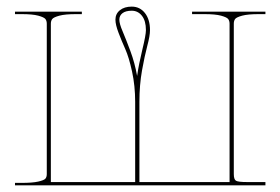

<svg xmlns="http://www.w3.org/2000/svg" viewBox="-20 -555 840 575"><path d="M390.6 -327.6Q395.5 -361.8 406.2 -406Q417 -450.2 417 -464.8Q417 -492.7 405 -507.8Q393.1 -522.9 374.5 -522.9Q356.4 -522.9 346.9 -515.6Q337.4 -508.3 337.4 -496.1Q337.4 -483.9 347.2 -461.2Q356.9 -438.5 370.4 -402.3Q383.8 -366.2 390.6 -327.6ZM24.9 -520H225.1V-512.7H207.5Q175.3 -512.7 158 -508.1Q140.6 -503.4 136.5 -498Q132.3 -492.7 132.3 -483.9V-9.8H384.8V-250Q384.8 -297.9 375.5 -340.6Q366.2 -383.3 355.2 -408Q344.2 -432.6 335 -456.8Q325.7 -481 325.7 -496.1Q325.7 -513.7 339.1 -524.4Q352.5 -535.2 374.5 -535.2Q398.9 -535.2 414.1 -515.9Q429.2 -496.6 429.2 -464.8Q429.2 -447.8 421.1 -417.7Q413.1 -387.7 405.3 -344Q397.5 -300.3 397.5 -250V-9.8H667.5V-483.9Q667.5 -492.7 663.3 -498Q659.2 -503.4 641.8 -508.1Q624.5 -512.7 592.3 -512.7H555.2V-520H774.9V-512.7H754.9Q722.7 -512.7 705.3 -508.1Q688 -503.4 684.1 -498Q680.2 -492.7 680.2 -483.9V-33.7Q680.2 -17.6 686.8 -13.7Q693.4 -9.8 720.2 -9.8H774.9V0H667.5H132.3H24.9V-7.3H44.9Q77.1 -7.3 94.5 -11.2Q111.8 -15.1 116 -20Q120.1 -24.9 120.1 -33.7V-483.9Q120.1 -492.7 116 -498Q111.8 -503.4 94.5 -508.1Q77.1 -512.7 44.9 -512.7H24.9Z"/></svg>

Font: ZnikomitNo24
Style: Thin
Weight: 300
Designer: gluk
Foundry: gluk
Version: Version 0.55